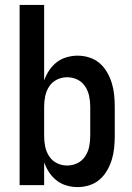

<svg xmlns="http://www.w3.org/2000/svg" viewBox="-20 -755 540 783"><path d="M296 8Q274 8 251.5 1.5Q229 -5 211 -19Q193 -33 180.5 -52Q168 -71 160 -93V0H60V-735H160V-427Q168 -449 180.5 -468Q193 -487 211 -501Q229 -515 251.5 -521.5Q274 -528 296 -528Q321 -528 344.5 -520.5Q368 -513 386 -497.5Q404 -482 416.5 -460.5Q429 -439 436 -416Q443 -393 445.5 -368.5Q448 -344 448 -320V-200Q448 -176 445.5 -151.5Q443 -127 436 -104Q429 -81 416.5 -59.5Q404 -38 386 -22.5Q368 -7 344.5 0.5Q321 8 296 8ZM254 -80Q276 -80 295.5 -89.5Q315 -99 327 -117Q339 -135 343.5 -156.5Q348 -178 348 -200V-320Q348 -342 343.5 -363.5Q339 -385 327 -403Q315 -421 295.5 -430.5Q276 -440 254 -440Q232 -440 212.5 -430.5Q193 -421 181 -403Q169 -385 164.5 -363.5Q160 -342 160 -320V-200Q160 -178 164.5 -156.5Q169 -135 181 -117Q193 -99 212.5 -89.5Q232 -80 254 -80Z"/></svg>

Font: Iosevka Term Curly Semibold
Style: Regular
Weight: 600
Designer: Belleve Invis
Foundry: Belleve Invis
Version: Version 32.3.0